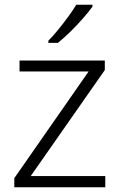

<svg xmlns="http://www.w3.org/2000/svg" viewBox="-20 -786 503 806"><path d="M422 0H40V-38L352 -486H62V-532H420V-492L109 -47H422ZM368 -758Q353 -737 328.5 -709Q304 -681 276 -653.5Q248 -626 223 -606H183V-615Q202 -634 224 -661Q246 -688 266.5 -716Q287 -744 300 -766H368Z"/></svg>

Font: Noto Sans Arabic Light
Style: Regular
Weight: 300
Designer: Monotype Design Team, Nadine Chahine, Nizar Qandah and Khaled Hosny
Foundry: Monotype Imaging Inc.
Version: Version 2.012; ttfautohint (v1.8.4.7-5d5b)